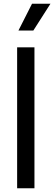

<svg xmlns="http://www.w3.org/2000/svg" viewBox="-20 -1011 291 1031"><path d="M72 -757H165V0H72ZM152 -991H251L159 -847H79Z"/></svg>

Font: Eudoxus Sans Medium
Style: Regular
Weight: 500
Designer: Stijn de Vries
Foundry: tokotype
Version: Version 2.005